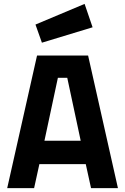

<svg xmlns="http://www.w3.org/2000/svg" viewBox="-20 -965 642 985"><path d="M17 0 170 -680H432L585 0H447L420 -123H182L155 0ZM277 -566 208 -243H394L325 -566ZM162 -839 414 -945 455 -825 195 -746Z"/></svg>

Font: Titillium-CLs Web
Style: CLs-Bold
Weight: 700
Version: Version 1.002;PS 57.000;hotconv 1.0.70;makeotf.lib2.5.55311